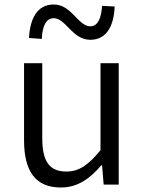

<svg xmlns="http://www.w3.org/2000/svg" viewBox="-20 -821 642 854"><path d="M251 13C326 13 380 -27 431 -86H434L441 0H508V-540H427V-153C373 -87 332 -58 275 -58C199 -58 168 -104 168 -207V-540H87V-197C87 -59 138 13 251 13ZM382 -644C457 -644 487 -711 490 -792L434 -795C431 -743 416 -704 382 -704C327 -704 299 -801 219 -801C143 -801 113 -734 109 -652L166 -648C168 -703 184 -740 219 -740C273 -740 301 -644 382 -644Z"/></svg>

Font: Source Han Sans JP Normal
Style: Regular
Weight: 350
Designer: Ryoko NISHIZUKA 西塚涼子 (kana, bopomofo & ideographs); Paul D. Hunt (Latin, Greek & Cyrillic); Sandoll Communications 산돌커뮤니
Foundry: Adobe
Version: Version 2.002;hotconv 1.0.116;makeotfexe 2.5.65601